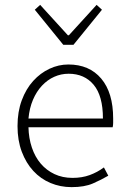

<svg xmlns="http://www.w3.org/2000/svg" viewBox="-20 -757 523 789"><path d="M274 12Q228 12 187.5 -5Q147 -22 117 -54.5Q87 -87 69.5 -133.5Q52 -180 52 -239Q52 -298 69.5 -345Q87 -392 116.5 -424.5Q146 -457 183.5 -474.5Q221 -492 261 -492Q347 -492 396 -434Q445 -376 445 -270Q445 -261 445 -252Q445 -243 443 -234H97Q98 -189 111 -150.5Q124 -112 147.5 -84.5Q171 -57 204 -41.5Q237 -26 278 -26Q317 -26 348.5 -37.5Q380 -49 407 -69L425 -35Q396 -18 361.5 -3Q327 12 274 12ZM97 -270H403Q403 -363 365 -408.5Q327 -454 262 -454Q231 -454 203 -441.5Q175 -429 152.5 -405Q130 -381 115.5 -347Q101 -313 97 -270ZM240 -573 123 -717 145 -737 259 -612H263L377 -737L399 -717L282 -573Z"/></svg>

Font: Giro Light
Style: Regular
Weight: 300
Designer: Paul D. Hunt
Foundry: Adobe Systems Incorporated
Version: Version 1.000;PS 1.0;hotconv 1.0.88;makeotf.lib2.5.647800